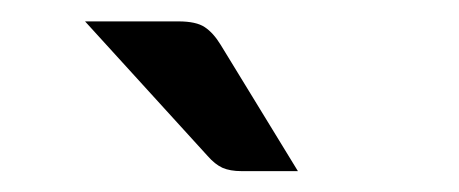

<svg xmlns="http://www.w3.org/2000/svg" viewBox="-20 -746 440 184"><path d="M151 -725.5Q168 -725.5 176.2 -720Q184.5 -714.5 191.5 -703L265.5 -582H211.5Q200.5 -582 193.2 -585.2Q186 -588.5 179 -596.5L61.5 -725.5Z"/></svg>

Font: Lato Medium
Style: Regular
Weight: 500
Designer: Lukasz Dziedzic
Foundry: tyPoland Lukasz Dziedzic
Version: Version 2.006; 2014-01-15